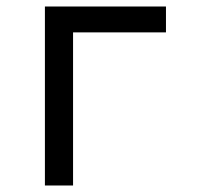

<svg xmlns="http://www.w3.org/2000/svg" viewBox="-20 -570 640 590"><path d="M118 -550H490V-470.5H204.5V0H118Z"/></svg>

Font: JuliaMono
Style: Regular
Weight: 400
Monospace: yes
Designer: cormullion
Foundry: corm
Version: Version 0.055; ttfautohint (v1.8.4)